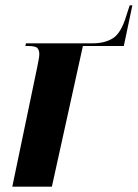

<svg xmlns="http://www.w3.org/2000/svg" viewBox="-20 -698 515 718"><path d="M119 -446Q121 -458 124 -472Q127 -486 127 -495Q127 -510 120 -518Q113 -526 85 -526H75L77 -536H326Q373 -536 403 -555.5Q433 -575 452 -638L465 -678H475L443 -526H290L174 0H26Z"/></svg>

Font: Noto Serif Display ExtraCondensed ExtraBold
Style: Italic
Weight: 800
Width: 2
Italic angle: -12°
Designer: Monotype Design Team
Foundry: Monotype Imaging Inc.
Version: Version 2.009